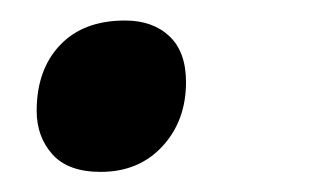

<svg xmlns="http://www.w3.org/2000/svg" viewBox="-20 -155 309 189"><path d="M16.1 -45.9Q16.1 -86.4 39.1 -110.6Q62 -134.8 103 -134.8Q130.4 -134.8 146.7 -119.4Q163.1 -104 163.1 -74.2Q163.1 -36.1 139.9 -11Q116.7 14.2 79.1 14.2Q46.9 14.2 31.5 -3.2Q16.1 -20.5 16.1 -45.9Z"/></svg>

Font: f5497506088       
Style: Italic
Weight: 600
Italic angle: -12°
Foundry: Ascender Corporation
Version: Version 1.10